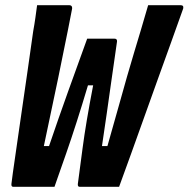

<svg xmlns="http://www.w3.org/2000/svg" viewBox="-20 -720 727 740"><path d="M123 -700H247Q259 -700 258 -687Q256 -676 242 -605Q228 -534 204 -418Q180 -302 149 -157H169Q205 -263 242.5 -367.5Q280 -472 316 -571H421Q432 -571 431 -560Q430 -552 424 -511Q418 -470 409.5 -410Q401 -350 391.5 -283Q382 -216 373 -157H394Q419 -244 437 -309Q455 -374 469.5 -424.5Q484 -475 497 -518Q510 -561 523 -604.5Q536 -648 551 -700H676Q689 -700 686 -687Q684 -682 671 -645Q658 -608 637 -550Q616 -492 590.5 -421Q565 -350 538 -274.5Q511 -199 485.5 -128Q460 -57 439 0H287Q279 0 280 -11Q286 -55 298.5 -150.5Q311 -246 339 -391H319Q297 -317 275.5 -250Q254 -183 235.5 -130Q217 -77 205 -43Q193 -9 190 0H31Q23 0 24 -11Q24 -15 29.5 -53.5Q35 -92 44 -154.5Q53 -217 64 -293Q75 -369 86.5 -448.5Q98 -528 108 -600Q113 -627 116.5 -652.5Q120 -678 123 -700Z"/></svg>

Font: Recursive Mn Lnr St XBd
Style: Italic
Weight: 800
Italic angle: -15°
Monospace: yes
Version: Version 1.079;hotconv 1.0.112;makeotfexe 2.5.65598; ttfautoh